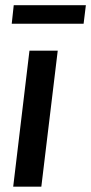

<svg xmlns="http://www.w3.org/2000/svg" viewBox="-20 -700 342 720"><path d="M24 0ZM196.5 -510 135 0H29.5L90.5 -510ZM31.5 -680.5H302L293.5 -611H24Z"/></svg>

Font: Lato Semibold
Style: Italic
Weight: 600
Italic angle: -7°
Designer: Lukasz Dziedzic
Foundry: tyPoland Lukasz Dziedzic
Version: Version 2.006; 2014-01-15